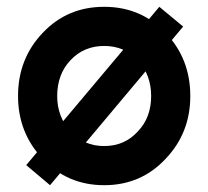

<svg xmlns="http://www.w3.org/2000/svg" viewBox="-20 -532 611 564"><path d="M286 -397Q346 -397 385 -355Q424 -312 424 -250Q424 -219 414.5 -193Q405 -167 385 -146Q346 -103 286 -103Q226 -103 187 -146Q148 -189 148 -250Q148 -281 157.5 -307.5Q167 -334 187 -355Q226 -397 286 -397ZM286 -512Q178 -512 106 -436Q33 -360 33 -250Q33 -141 106 -65Q178 12 286 12Q394 12 466 -65Q539 -141 539 -250Q539 -360 466 -436Q394 -512 286 -512ZM448 -512 57 -47 127 12 518 -454Z"/></svg>

Font: Unageo
Style: SemiBold
Weight: 600
Designer: Richard Sepsi
Foundry: Richard Sepsi
Version: Version 2.000